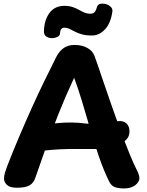

<svg xmlns="http://www.w3.org/2000/svg" viewBox="-20 -1042 827 1081"><path d="M179.3 -42.1Q169.7 -11.9 146.5 1.6Q123.3 15 75.2 15Q35.2 15 18.9 -1.2Q2.6 -17.3 2.6 -35.3Q2.6 -53.6 8.8 -72.7Q15.1 -91.9 22.1 -110.9Q56.1 -197.9 90.7 -278.9Q125.3 -360 159.4 -435.7Q193.6 -511.4 228 -582.2Q262.4 -653 295.9 -719.4Q314.3 -755.8 339.8 -772.4Q365.3 -789 399.3 -789Q442 -789 471.8 -772.2Q501.7 -755.4 512.1 -727.2Q515.6 -719.1 529.4 -678.3Q543.3 -637.6 564.2 -576.1Q585.1 -514.7 609.7 -444Q634.3 -373.3 660.1 -303.4Q685.9 -233.6 709.4 -176Q733 -118.4 750 -85Q755.8 -75 760.4 -61.3Q765 -47.7 765 -39.7Q765 -17.7 741.4 0.7Q717.8 19 678.2 19Q651.1 19 629.4 12.6Q607.8 6.1 594.8 -19.6Q563.9 -81.9 537.2 -159.8Q510.4 -237.8 486.8 -319.3Q463.1 -400.8 440.7 -474.9Q418.3 -549.1 397.3 -604.1Q348.3 -499 308.9 -399.7Q269.6 -300.4 238.2 -210.4Q206.9 -120.4 179.3 -42.1ZM211.6 -192.1Q196.6 -191.1 181 -214.7Q165.4 -238.2 165.4 -267.3Q165.4 -291.2 179.5 -305.6Q193.6 -319.9 213.1 -328.4Q232.6 -336.9 249.8 -340.4Q274.9 -346.2 308.1 -349.3Q341.2 -352.4 381.6 -352.3Q421.9 -352.1 467.3 -346Q476.2 -345 500.5 -346.7Q524.8 -348.3 554.6 -350.9Q584.3 -353.4 609.6 -356.1Q634.8 -358.8 645.8 -360Q673.8 -363 691.4 -347.4Q709.1 -331.9 709.1 -301.2Q709.1 -272.6 688.9 -253.6Q668.7 -234.7 637.3 -223.4Q605.9 -212.2 573.4 -207.6Q540.9 -203 516.3 -203Q459.3 -203 410.8 -203.3Q362.3 -203.6 314.9 -201.3Q267.6 -199.1 211.6 -192.1ZM499 -842.1Q464.4 -842.1 441.2 -848.7Q417.9 -855.3 401.5 -864.1Q385.1 -872.8 371.1 -879.4Q357.1 -886 341.1 -886Q319.3 -886 317.7 -853.1Q317.1 -841.1 303 -834.1Q288.9 -827.1 271.3 -827.3Q253.7 -827.4 240.2 -836.7Q226.8 -845.9 227.3 -866.6Q229.2 -929.6 258.8 -969.3Q288.4 -1009.1 342.3 -1009.1Q369.3 -1009.1 388.8 -1002.4Q408.3 -995.7 423.8 -986.9Q439.3 -978.2 454.8 -971.5Q470.3 -964.8 489.3 -964.8Q504.3 -964.8 512.8 -974.2Q521.3 -983.7 526 -1001.9Q529 -1016.2 543.4 -1019.9Q557.8 -1023.6 574.6 -1019.2Q591.3 -1014.8 603.1 -1003.9Q614.8 -993.1 612.8 -977.2Q603.4 -910.6 570.7 -876.3Q538 -842.1 499 -842.1Z"/></svg>

Font: Playpen Sans Hebrew
Style: Regular
Weight: 400
Designer: Tom Grace, Laura Meseguer, Veronika Burian, José Scaglione
Foundry: TypeTogether
Version: Version 2.000